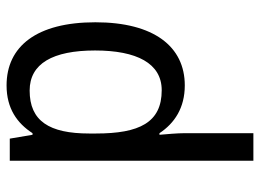

<svg xmlns="http://www.w3.org/2000/svg" viewBox="-126 -674 810 599"><g transform="rotate(90 279.5 -375.0)"><path d="M247 10C319 10 365 -23 396 -71H401L413 0H482V-760H396V-545C396 -524 399 -489 401 -467H396C365 -514 317 -546 247 -546C126 -546 50 -450 50 -267C50 -84 125 10 247 10ZM263 -62C179 -62 138 -134 138 -266C138 -396 178 -474 262 -474C363 -474 397 -404 397 -269V-248C397 -123 358 -62 263 -62Z"/></g></svg>

Font: Noto Sans Armenian SemiCondensed
Style: Regular
Weight: 400
Width: 4
Designer: Monotype Design Team
Foundry: Monotype Imaging Inc.
Version: Version 2.008